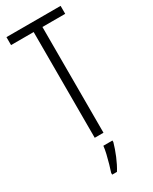

<svg xmlns="http://www.w3.org/2000/svg" viewBox="-237 -768 833 1044"><g transform="rotate(-30 179.5 -246.5)"><path d="M206 0H151V-664H9V-714H349V-664H206ZM227 71Q217 107 200 148Q183 189 163 221H133V210Q139 192 147 164.5Q155 137 161.5 109Q168 81 170 61H227Z"/></g></svg>

Font: Noto Sans Sinhala UI ExtraCondensed Light
Style: Regular
Weight: 300
Width: 2
Designer: Jelle Bosma - Monotype Design Team
Foundry: Monotype Imaging Inc.
Version: Version 2.006; ttfautohint (v1.8.4.7-5d5b)